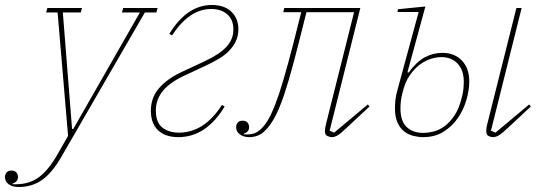

<svg xmlns="http://www.w3.org/2000/svg" viewBox="-136 -538 2177 770"><path d="M-61 212Q-86 212 -101 201Q-116 190 -116 172Q-116 161 -109.5 153.5Q-103 146 -90 146Q-77 146 -70.5 153.5Q-64 161 -64 172Q-64 191 -85 198V201H-73Q-19 201 19.5 173Q58 145 94 82L137 7L95 -488H49L54 -506H193L188 -488H116L153 -21H158L425 -488H353L358 -506H496L491 -488H445L110 91Q74 154 33.5 183Q-7 212 -61 212Z M579 12Q527 12 498 -15.5Q469 -43 469 -94Q469 -114 474.5 -134.5Q480 -155 494 -174.5Q508 -194 532 -213Q556 -232 594 -250L684 -292Q744 -320 772 -350Q800 -380 800 -420Q800 -459 775.5 -480.5Q751 -502 711 -502Q623 -502 554 -396L543 -402Q580 -462 622.5 -490Q665 -518 713 -518Q764 -518 792 -491Q820 -464 820 -421Q820 -393 809 -371Q798 -349 780 -331.5Q762 -314 739.5 -301Q717 -288 694 -277L604 -235Q570 -219 548 -202.5Q526 -186 513 -168Q500 -150 494.5 -132Q489 -114 489 -95Q489 -47 515 -26.5Q541 -6 581 -6Q683 -6 754 -117L765 -111Q691 12 579 12Z M864 12Q841 12 826 1Q811 -10 811 -28Q811 -39 817.5 -46.5Q824 -54 837 -54Q850 -54 856.5 -46.5Q863 -39 863 -28Q863 -9 842 -2V1H854Q874 1 887 -4.5Q900 -10 914 -24Q927 -37 939.5 -58Q952 -79 967 -117Q982 -155 999.5 -214Q1017 -273 1040 -362L1072 -489H1000L1004 -506H1309L1186 -14L1204 -6L1339 -119L1346 -111L1257 -28Q1231 -3 1218.5 4.5Q1206 12 1195 12Q1187 12 1177 7.5Q1167 3 1167 -12Q1167 -23 1172 -43L1284 -489H1093L1061 -362Q1039 -275 1021.5 -215.5Q1004 -156 988.5 -117Q973 -78 958 -54Q943 -30 927 -14Q913 0 897 6Q881 12 864 12Z M1561 12Q1542 12 1522 7Q1502 2 1485.5 -10.5Q1469 -23 1458.5 -45.5Q1448 -68 1448 -103Q1448 -120 1450 -138.5Q1452 -157 1459 -181L1543 -490H1458L1460 -501L1570 -512L1498 -248L1503 -247Q1533 -289 1566.5 -307.5Q1600 -326 1638 -326Q1687 -326 1716.5 -295Q1746 -264 1746 -211Q1746 -178 1735 -139Q1724 -100 1701.5 -66.5Q1679 -33 1644 -10.5Q1609 12 1561 12ZM1841 12Q1833 12 1823.5 7.5Q1814 3 1814 -13Q1814 -24 1818 -40L1935 -506H1956L1833 -14L1851 -6L1986 -119L1993 -111L1904 -28Q1878 -3 1865 4.5Q1852 12 1841 12ZM1562 -5Q1579 -5 1601 -10Q1623 -15 1645 -30.5Q1667 -46 1686 -74Q1705 -102 1716 -147Q1721 -165 1722.5 -181.5Q1724 -198 1724 -211Q1724 -256 1699.5 -282.5Q1675 -309 1634 -309Q1616 -309 1593.5 -302.5Q1571 -296 1548.5 -279.5Q1526 -263 1507 -235.5Q1488 -208 1478 -165Q1473 -147 1471.5 -131.5Q1470 -116 1470 -103Q1470 -52 1495 -28.5Q1520 -5 1562 -5Z"/></svg>

Font: IBM Plex Serif Thin
Style: Italic
Weight: 100
Italic angle: -14°
Designer: Mike Abbink, Paul van der Laan, Pieter van Rosmalen
Foundry: Bold Monday
Version: Version 3.001